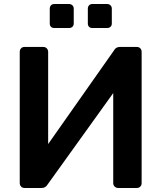

<svg xmlns="http://www.w3.org/2000/svg" viewBox="-20 -933 801 953"><path d="M102 0Q91 0 84.5 -7Q78 -14 78 -25V-675Q78 -686 84.5 -693Q91 -700 102 -700H195Q205 -700 212 -693Q219 -686 219 -675V-218L546 -683Q555 -700 575 -700H659Q670 -700 676.5 -693Q683 -686 683 -675V-24Q683 -14 676.5 -7Q670 0 659 0H567Q556 0 549 -7Q542 -14 542 -24V-471L216 -17Q206 0 187 0ZM249 -794Q239 -794 233 -800Q227 -806 227 -816V-890Q227 -900 233 -906.5Q239 -913 249 -913H323Q333 -913 339.5 -906.5Q346 -900 346 -890V-816Q346 -806 339.5 -800Q333 -794 323 -794ZM438 -794Q428 -794 422 -800Q416 -806 416 -816V-890Q416 -900 422 -906.5Q428 -913 438 -913H512Q522 -913 528.5 -906.5Q535 -900 535 -890V-816Q535 -806 528.5 -800Q522 -794 512 -794Z"/></svg>

Font: Rubik AZ
Style: Regular
Weight: 500
Designer: Hubert and Fischer
Foundry: Hubert & Fischer
Version: Version 2.000